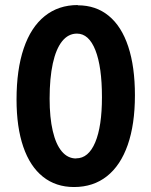

<svg xmlns="http://www.w3.org/2000/svg" viewBox="-20 -732 603 765"><path d="M45.9 -335.4Q45.9 -454.6 74.5 -539.1Q103 -623.5 158 -667.7Q212.9 -711.9 290 -711.9V-710.9Q362.3 -710.9 413.3 -668.9Q464.4 -627 491 -546.4Q517.6 -465.8 517.6 -352.5Q517.6 -236.8 489 -154.8Q460.4 -72.8 406 -29.8Q351.6 13.2 274.9 13.2Q202.6 13.2 151.1 -27.8Q99.6 -68.8 72.8 -147Q45.9 -225.1 45.9 -335.4ZM283.7 -101.1Q332.5 -101.1 359.4 -164.8Q386.2 -228.5 386.2 -344.7Q386.2 -465.8 360.1 -532Q334 -598.1 286.6 -598.1Q252 -598.1 227.5 -567.6Q203.1 -537.1 190.4 -479Q177.7 -420.9 177.7 -338.9Q177.7 -263.7 190.2 -210.2Q202.6 -156.7 226.3 -128.7Q250 -100.6 283.2 -100.6Z"/></svg>

Font: Selawik Semibold
Style: Regular
Weight: 600
Designer: Aaron Bell
Foundry: Microsoft Corporation
Version: Version 1.01